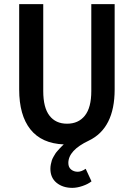

<svg xmlns="http://www.w3.org/2000/svg" viewBox="-20 -680 640 919"><path d="M326.2 219.2Q280.8 219.2 251 195.1Q221.2 170.9 221.2 127.9Q221.2 117.2 223.4 106.4Q225.6 95.7 228 87.9Q230.5 80.1 236.1 70.3Q241.7 60.5 244.9 55.4Q248 50.3 255.9 41.5Q263.7 32.7 265.9 30.3Q268.1 27.8 276.4 19.5L285.2 11.2Q179.2 6.8 125.5 -60.8Q71.8 -128.4 71.8 -252V-660.2H187V-244.1Q187 -165 216.8 -126.5Q246.6 -87.9 300.8 -87.9Q355.5 -87.9 386.2 -126.5Q417 -165 417 -244.1V-660.2H528.8V-252Q528.8 -65.9 404.8 -6.8Q307.1 39.6 307.1 100.1Q307.1 120.6 320.3 131.3Q333.5 142.1 352.1 142.1Q369.6 142.1 390.1 127.9L418 188Q401.4 201.2 375 210.2Q348.6 219.2 326.2 219.2Z"/></svg>

Font: Office Code Pro Medium
Style: Regular
Weight: 500
Designer: Nathan Rutzky & Paul D. Hunt
Foundry: Adobe Systems Incorporated
Version: Version 1.004;PS 001.004;hotconv 1.0.70;makeotf.lib2.5.58329